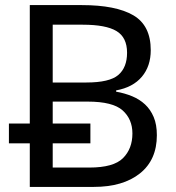

<svg xmlns="http://www.w3.org/2000/svg" viewBox="-20 -734 690 754"><path d="M15 -249H97V-714H301Q435 -714 503.5 -674Q572 -634 572 -537Q572 -474 537 -432.5Q502 -391 436 -379V-374Q470 -368 499 -356Q528 -344 549.5 -324Q571 -304 583.5 -274.5Q596 -245 596 -203Q596 -106 529.5 -53Q463 0 348 0H97V-171H15ZM331 -76Q426 -76 463 -113Q500 -150 500 -210Q500 -266 461.5 -300.5Q423 -335 324 -335H187V-249H335V-171H187V-76ZM187 -410H319Q410 -410 444.5 -439.5Q479 -469 479 -527Q479 -587 437.5 -612Q396 -637 305 -637H187Z"/></svg>

Font: BC Sans
Style: Regular
Weight: 400
Designer: Monotype Design Team
Province of B.C.
Foundry: Monotype Imaging Inc.
Version: Version 2.000;GOOG;noto-source:20170915:90ef993387c0